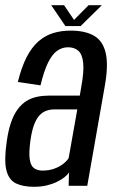

<svg xmlns="http://www.w3.org/2000/svg" viewBox="-23 -721 448 745"><path d="M108.4 3.8Q135.2 3.8 157.4 -1.3Q179.5 -6.5 197.2 -15.1Q214.9 -23.6 226.9 -33.1Q238.9 -42.5 244.6 -52.1L243.4 0H315.6L382.8 -382.7Q398.3 -466.7 387.4 -514.4Q376.6 -562.1 342 -582.2Q307.3 -602.2 250.9 -602.2Q214.5 -602.2 183.4 -592.7Q152.3 -583.1 126.4 -560.7Q100.6 -538.2 80.6 -499.7Q60.6 -461.1 46.2 -402.8L134.1 -389.8Q147.7 -446.3 163.8 -478.7Q180 -511.1 199.3 -524.3Q218.6 -537.6 240.8 -537.6Q266.5 -537.6 281.6 -523.4Q296.7 -509.3 299.9 -475.7Q303.1 -442.1 292.4 -384.3L286.6 -350H165.9Q142.7 -350 120.9 -345.4Q99.1 -340.9 80.3 -329.5Q61.6 -318 46.3 -297.9Q30.9 -277.8 20 -246.3Q9 -214.8 3 -171.1Q-7.6 -97.9 1.8 -60.4Q11.2 -22.9 38.7 -9.5Q66.3 3.8 108.4 3.8ZM142.3 -59.1Q122.7 -59.1 109.6 -68Q96.6 -76.9 92.5 -102.2Q88.4 -127.4 95.1 -176.3Q100.6 -214.6 109.8 -238.4Q119.1 -262.3 131.4 -274.6Q143.7 -287 158 -291.7Q172.3 -296.5 187.7 -296.5H276.9L243.4 -107.5Q236.4 -96.3 221.9 -84.9Q207.4 -73.6 187.3 -66.4Q167.2 -59.1 142.3 -59.1ZM230.7 -619.9H289.9L372.1 -700.7H320.7L264.2 -643.8L225.7 -700.7H175.8Z"/></svg>

Font: Anybody Thin Condensed
Style: Italic
Weight: 100
Width: 3
Italic angle: -10°
Version: Version 1.113;gftools[0.9.25]